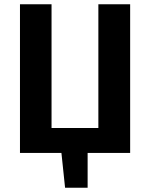

<svg xmlns="http://www.w3.org/2000/svg" viewBox="-20 -712 699 894"><path d="M586 0H388V162H283L266 0H73V-692H220V-116H438V-692H586Z"/></svg>

Font: FiraSans
Style: Regular
Weight: 600
Designer: Carrois Corporate & Edenspiekermann AG
Foundry: Carrois Corporate GbR & Edenspiekermann AG
Version: Version 3.106;PS 003.106;hotconv 1.0.70;makeotf.lib2.5.58329